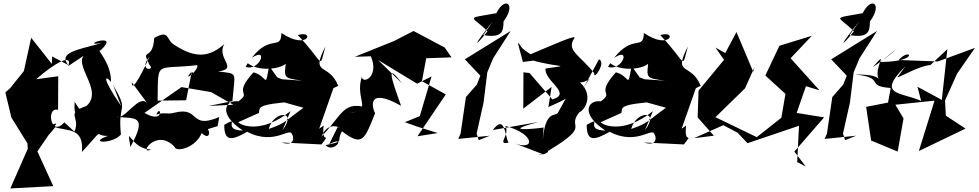

<svg xmlns="http://www.w3.org/2000/svg" viewBox="-20 -787 5494 1078"><path d="M273 -470 271 -428 155 -575 114 -388 37 -292 10 -268 44 -127 134 18 136 48 38 271 279 258 190 63 296 -92C254 -107 174 76 290 -73C358 -49 452 -73 440 66C577 -81 499 -22 586 -24C468 18 613 23 659 -32C639 -219 709 -150 615 -309L660 -192C545 -360 572 -366 603 -327C606 -435 518 -512 543 -503C667 -615 411 -524 551 -545C413 -507 306 -492 363 -422ZM341 -100C264 -11 237 -191 306 -170L307 -359L183 -342C289 -436 390 -489 363 -416L450 -474C394 -408 594 -249 430 -169L399 -215C393 -122 416 -120 498 -202C326 -152 438 -139 398 -48Z M1202 -79 1211 -130C1040 -57 1107 -192 958 -154C924 -143 893 -159 858 -143C881 -210 909 -85 791 -153L999 -298L1165 -270L1290 -199L1151 -192L1285 -219C1299 -389 1319 -371 1204 -386C1325 -400 1191 -460 1240 -540C1160 -470 1084 -454 962 -533C909 -562 936 -624 846 -574C837 -436 767 -525 819 -423C857 -389 752 -384 819 -469C799 -420 718 -252 720 -325L808 -206C762 -265 682 -112 635 -131C737 -120 813 -145 712 38C689 -105 713 54 829 52C754 89 856 -72 960 37C967 71 1081 42 1112 -40C1181 25 1157 -126 1098 -47ZM1104 -318 1057 -386 1025 -224 865 -222C869 -453 848 -394 1087 -421C1101 -397 1002 -319 1051 -380Z M1772 -64 1852 -292 1879 -305C1826 -439 1720 -356 1807 -526C1770 -391 1804 -431 1652 -590C1751 -620 1708 -501 1560 -602C1558 -500 1499 -598 1393 -462C1493 -528 1435 -383 1359 -412L1371 -432C1451 -370 1624 -413 1587 -457C1576 -346 1565 -350 1679 -334L1563 -342L1536 -353L1491 -417C1466 -279 1485 -360 1403 -381C1282 -247 1399 -275 1318 -218C1247 -228 1199 -149 1344 -54C1218 -56 1337 -142 1239 -86C1239 10 1281 2 1368 -47C1531 38 1619 -92 1621 -22C1611 -65 1664 46 1560 13L1785 24C1843 -55 1784 37 1797 -82ZM1434 -153C1440 -182 1413 -201 1637 -217L1555 -218L1684 -182C1584 -111 1587 -96 1489 -63C1515 -166 1655 -172 1566 -56L1611 -163C1445 -31 1328 -85 1318 -101Z M2477 -520 2302 -613 2193 -557 1972 -468 2062 -471C2111 -358 2018 -312 2011 -355C1971 -228 2077 -168 1943 -153L2062 -176C1906 -229 1908 -149 1785 -20C1828 -127 1919 -49 1876 -74L1828 23C1932 -32 1854 78 1808 28C1923 3 1864 14 1900 -50C2018 41 2027 -7 2086 -151C2072 -177 2033 -304 2232 -193C2172 -358 2148 -437 2238 -318L2103 -450L2322 -317L2403 -358L2337 -135L2253 -101L2326 -75L2438 -40L2324 -22L2483 -257L2349 -331L2373 -460L2515 -465Z M2668 0 2656 -37 2695 -211 2716 -381 2749 -460 2847 -613 2590 -454 2677 -362 2658 -313 2596 -242 2566 -37 2553 -7 2730 -25ZM2693 -590C2797 -573 2807 -607 2807 -666C2882 -768 2813 -809 2767 -713C2582 -680 2631 -700 2717 -611C2640 -514 2630 -523 2748 -667Z M3113 -155C3099 -129 3042 -175 3027 3L3032 -71C2960 -61 2795 -47 3003 -102L2747 -57C2815 -148 2814 -26 2835 14C2765 27 2846 -28 2817 -80C2987 -35 2989 68 2857 13L3029 79C2957 86 3056 87 3058 60C3307 -90 3158 -63 3232 -156C3273 -176 3309 -260 3236 -324C3297 -326 3311 -389 3251 -284L3343 -454C3386 -437 3310 -331 3317 -375C3236 -479 3156 -502 3206 -575C3211 -592 3079 -533 2958 -482C2989 -466 2924 -500 2907 -523C2877 -570 2888 -545 2916 -439L3022 -453C2978 -466 3107 -485 2967 -477L2958 -451C3127 -403 3194 -426 3043 -402C3034 -333 3196 -261 3081 -229L2953 -377L2919 -381L2918 -177L3077 -299L3059 -186C3179 -238 3153 -235 3159 -238Z M3807 -64 3887 -292 3914 -305C3861 -439 3755 -356 3842 -526C3805 -391 3839 -431 3687 -590C3786 -620 3743 -501 3595 -602C3593 -500 3534 -598 3428 -462C3528 -528 3470 -383 3394 -412L3406 -432C3486 -370 3659 -413 3622 -457C3611 -346 3600 -350 3714 -334L3598 -342L3571 -353L3526 -417C3501 -279 3520 -360 3438 -381C3317 -247 3434 -275 3353 -218C3282 -228 3234 -149 3379 -54C3253 -56 3372 -142 3274 -86C3274 10 3316 2 3403 -47C3566 38 3654 -92 3656 -22C3646 -65 3699 46 3595 13L3820 24C3878 -55 3819 37 3832 -82ZM3469 -153C3475 -182 3448 -201 3672 -217L3590 -218L3719 -182C3619 -111 3622 -96 3524 -63C3550 -166 3690 -172 3601 -56L3646 -163C3480 -31 3363 -85 3353 -101Z M3997 -520 4045 -451 3902 -278 3897 -128 3988 -25 3876 -11 4041 -84 4121 -42 4177 17 4466 -81 4456 123 4504 148 4440 64 4607 -128 4453 -153 4505 -303 4581 -280 4419 -460 4538 -586 4356 -530 4277 -363 4390 -260 4367 -126 4229 -17 3997 -129 4163 -291 4216 -409 4209 -384 4115 -607 4052 -489Z M4725 0 4713 -37 4752 -211 4773 -381 4806 -460 4904 -613 4647 -454 4734 -362 4715 -313 4653 -242 4623 -37 4610 -7 4787 -25ZM4750 -590C4854 -573 4864 -607 4864 -666C4939 -768 4870 -809 4824 -713C4639 -680 4688 -700 4774 -611C4697 -514 4687 -523 4805 -667Z M4966 -211 4843 -187 4871 2 5020 64 5053 -122 5007 -199 5227 -222 5139 61 5401 -65 5273 -149 5291 -127 5286 -223 5354 -374 5454 -518 5246 -442 5026 -450C5092 -526 5146 -440 4924 -439C5084 -574 4978 -473 4880 -410C4999 -545 4833 -339 4953 -321C4892 -336 4948 -368 4780 -369C4956 -351 4833 -303 4981 -293ZM5018 -353C5038 -355 5139 -417 5204 -422L5299 -511L5268 -226L5131 -300L5152 -220C5044 -271 4894 -248 5064 -415Z"/></svg>

Font: Asimov Silicon
Style: Regular
Weight: 400
Designer: Google
Version: Version 2.000980; 2014